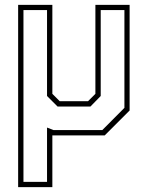

<svg xmlns="http://www.w3.org/2000/svg" viewBox="-20 -560 611 794"><path d="M55 214V-540H196.5V-172L227 -141.5H344L374.5 -172V-540H516V-103L413 0H196.5V214ZM77 192H174.5V-32.5L201.5 -22H403L494.5 -114V-518.5H396.5V-163L354 -119.5H218L174.5 -163V-518.5H77Z"/></svg>

Font: Tourney ExtraLight
Style: Regular
Weight: 250
Designer: Tyler Finck
Foundry: Etcetera Type Co
Version: Version 1.015